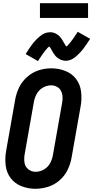

<svg xmlns="http://www.w3.org/2000/svg" viewBox="-20 -1169 582 1197"><path d="M217 -788 140 -832Q158 -862 179 -890.5Q200 -919 229.5 -943.5Q259 -968 292 -968Q297 -968 302.5 -967.5Q308 -967 313 -965.5Q318 -964 322.5 -962Q327 -960 331.5 -957.5Q336 -955 340 -952Q344 -949 348 -946L355 -938L361 -931L367 -922L372 -914L377 -905L382 -897L387 -888Q389 -883 395 -879Q397 -880 398 -882L404 -888L409 -894Q412 -897 414.5 -900Q417 -903 419.5 -906Q422 -909 424 -912L429 -919L434 -925L438 -931L443 -938L447 -944Q449 -948 451 -951L456 -957L460 -964L464 -971L542 -927Q523 -897 502 -868.5Q481 -840 451.5 -815Q422 -790 389 -790Q384 -790 378.5 -791Q373 -792 368 -793.5Q363 -795 358.5 -797Q354 -799 349.5 -801.5Q345 -804 341 -807Q337 -810 333 -813L326 -820L320 -828L314 -836L309 -845L304 -853L299 -862L294 -871Q292 -875 286 -879Q284 -878 283 -876L277 -871L272 -865L267 -859Q264 -856 261.5 -853Q259 -850 257 -846L252 -840Q250 -837 247 -834L243 -827L238 -821L234 -814L230 -808L226 -803L225 -801Q223 -798 221 -795ZM201 8Q156 8 114.5 -8Q73 -24 47 -58Q21 -92 15.5 -137Q10 -182 18 -227L75 -550Q82 -589 100 -625.5Q118 -662 150 -690Q182 -718 220.5 -730.5Q259 -743 299 -743H300Q345 -743 386.5 -727Q428 -711 454 -677Q480 -643 485.5 -598Q491 -553 483 -508L426 -185Q419 -146 401 -109Q383 -72 350.5 -44Q318 -16 278.5 -4Q239 8 201 8ZM202 -98Q229 -98 254 -112.5Q279 -127 292.5 -152Q306 -177 310 -203L367 -526Q371 -546 370 -565.5Q369 -585 360.5 -602Q352 -619 335 -628Q318 -637 299 -637Q272 -637 247 -622.5Q222 -608 208.5 -583Q195 -558 191 -532L134 -209Q129 -183 132.5 -156.5Q136 -130 156 -114Q176 -98 202 -98ZM229 -1057V-1149H529V-1057Z"/></svg>

Font: Iosevka SS08
Style: Bold Italic
Weight: 700
Italic angle: -10°
Monospace: yes
Designer: Belleve Invis
Foundry: Belleve Invis
Version: 2.1.0; ttfautohint (v1.8.2)